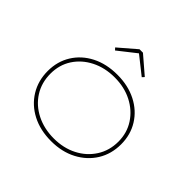

<svg xmlns="http://www.w3.org/2000/svg" viewBox="-179 -912 1108 1108"><g transform="rotate(45 375.5 -358.0)"><path d="M376 10Q287 10 219.5 -25Q152 -60 114 -122Q76 -184 76 -263Q76 -341 114 -402Q152 -463 219.5 -497.5Q287 -532 376 -532Q464 -532 531.5 -497.5Q599 -463 637 -402Q675 -341 675 -263Q675 -184 637 -122.5Q599 -61 531.5 -25.5Q464 10 376 10ZM376 -12Q455 -12 517.5 -44Q580 -76 616.5 -133Q653 -190 653 -263Q653 -334 616.5 -390Q580 -446 517.5 -478Q455 -510 376 -510Q296 -510 233 -478Q170 -446 134 -390.5Q98 -335 98 -263Q98 -190 134 -133Q170 -76 233.5 -44Q297 -12 376 -12ZM267 -621 255 -634 362 -726H390L497 -634L485 -621L369 -713H384Z"/></g></svg>

Font: Lexend Exa Thin
Style: Regular
Weight: 250
Designer: Bonnie Shaver-Troup, Thomas Jockin
Foundry: Lexend
Version: Version 1.007